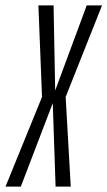

<svg xmlns="http://www.w3.org/2000/svg" viewBox="-58 -695 400 715"><path d="M-37.5 0H19.5L138.5 -311L149 0H205.5L186.5 -334L322 -675H265L147.5 -358L141.5 -675H85L98.5 -334Z"/></svg>

Font: Anybody ExtraCondensed Light
Style: Italic
Weight: 300
Width: 2
Italic angle: -10°
Version: Version 1.113;gftools[0.9.25]